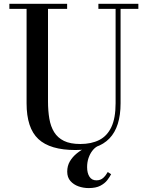

<svg xmlns="http://www.w3.org/2000/svg" viewBox="-20 -770 780 1004"><path d="M703.5 -750V-723.5H610.5V-230Q610.5 -106.5 552.2 -46Q494 14.5 374.5 14.5Q242 14.5 180.5 -43Q119 -100.5 119 -230V-723.5H29V-750H331V-723.5H231V-240Q231 -190.5 238 -149.5Q245 -108.5 263.2 -79Q281.5 -49.5 314.5 -33.2Q347.5 -17 400 -17Q458 -17 499.2 -38Q540.5 -59 562.5 -105.8Q584.5 -152.5 584.5 -230V-723.5H494.5V-750ZM443.5 213.5Q416 213.5 390.5 204.5Q365 195.5 348.2 176.5Q331.5 157.5 331.5 127.5Q331.5 97.5 345.2 74Q359 50.5 381.5 32.2Q404 14 430.2 1.2Q456.5 -11.5 481 -19.5L488.5 -4.5Q474.5 3 462.5 18.8Q450.5 34.5 443 56.2Q435.5 78 435.5 104Q435.5 135 447.8 154Q460 173 484 173Q506 173 520 160Q534 147 543.5 129.5L561 141Q554 155 541 172Q528 189 504.8 201.2Q481.5 213.5 443.5 213.5Z"/></svg>

Font: Bodoni Moda 9pt Medium
Style: Regular
Weight: 500
Designer: Owen Earl
Foundry: indestructible type
Version: Version 2.005